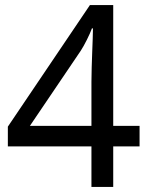

<svg xmlns="http://www.w3.org/2000/svg" viewBox="-20 -738 591 758"><path d="M341 -160H11V-238L335 -718H427V-241H531V-160H427V0H341ZM341 -241V-415Q341 -442 342 -472Q343 -502 344 -531Q345 -560 346 -585Q347 -610 347 -626H343Q336 -607 323 -581Q310 -555 299 -538L98 -241Z"/></svg>

Font: ukannada15
Style: Book
Weight: 400
Designer: Jelle Bosma - Monotype Design Team
Foundry: Monotype Imaging Inc.
Version: Version 2.003